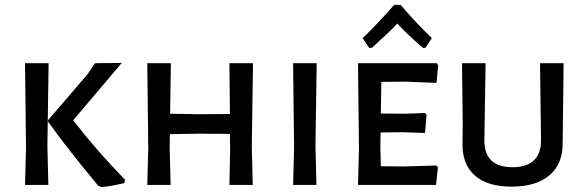

<svg xmlns="http://www.w3.org/2000/svg" viewBox="-20 -761 2406 790"><path d="M481 -502 281 -266Q376 -143 494 -22L492 -8Q445 4 398 9L384 3Q259 -147 178 -260V-267L339 -454L371 -501ZM180 -501 175 -159 179 0H83L87 -150L83 -501Z M1021 -501 1016 -159 1020 0H924L927 -150L926 -210L797 -211L679 -209L678 -159L682 0H586L590 -150L586 -501H683L680 -293L804 -291L926 -292L924 -501Z M1283 -501 1278 -159 1282 0H1186L1190 -150L1186 -501Z M1510 -564H1499L1472 -604Q1529 -658 1602 -741H1628Q1700 -658 1757 -604L1730 -564H1720Q1651 -624 1615 -664Q1580 -627 1510 -564ZM1640 -76 1775 -80 1782 -73 1774 0H1453L1457 -150L1453 -501H1777L1783 -493L1776 -420L1649 -425L1549 -424L1547 -294L1643 -293L1730 -296L1735 -288L1729 -214L1635 -217L1546 -216L1545 -159L1547 -77Z M2299 -501 2296 -246 2295 -172Q2296 -87 2241 -40Q2186 7 2085 7Q1985 7 1933 -39.5Q1881 -86 1883 -172L1884 -249L1881 -501H1978L1973 -187Q1972 -130 2001 -101.5Q2030 -73 2089 -73Q2147 -73 2177 -101.5Q2207 -130 2206 -187L2202 -501Z"/></svg>

Font: Alegreya Sans SC Medium
Style: Regular
Weight: 500
Designer: Juan Pablo del Peral
Foundry: Huerta Tipografica
Version: Version 2.001;PS 002.001;hotconv 1.0.88;makeotf.lib2.5.64775